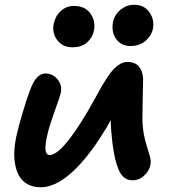

<svg xmlns="http://www.w3.org/2000/svg" viewBox="-20 -750 723 805"><path d="M525.9 -557.1Q488.3 -557.1 467 -586.7Q445.8 -616.2 454.1 -659.2Q460.9 -689.5 486.1 -709.7Q511.2 -730 542 -730Q585 -730 606.7 -698.2Q628.4 -666.5 621.1 -628.9Q615.2 -600.6 590.6 -578.9Q565.9 -557.1 525.9 -557.1ZM283.2 -551.8Q243.2 -551.8 220.5 -581.1Q197.8 -610.4 205.1 -649.9Q211.9 -683.1 235.1 -704.1Q258.3 -725.1 290 -725.1Q336.9 -725.1 359.1 -693.4Q381.3 -661.6 374 -622.1Q367.7 -591.8 344.7 -571.8Q321.8 -551.8 283.2 -551.8ZM150.9 35.2Q119.6 35.2 97.2 23.2Q74.7 11.2 62.3 -9Q49.8 -29.3 44.2 -57.1Q38.6 -85 40 -115.5Q41.5 -146 48.8 -179.2Q57.1 -217.8 75.2 -278.6Q93.3 -339.4 105 -369.1Q130.4 -441.9 169.9 -441.9Q200.7 -441.9 220.9 -417.7Q241.2 -393.6 234.9 -360.8Q231.9 -346.7 210.2 -286.6Q188.5 -226.6 181.2 -195.8Q156.7 -100.1 188 -100.1Q239.3 -100.1 347.2 -282.2Q358.9 -302.2 376.5 -334Q394 -365.7 404.5 -384.3Q415 -402.8 429.9 -425.5Q444.8 -448.2 456.8 -460.7Q468.8 -473.1 483.6 -481.7Q498.5 -490.2 514.2 -490.2Q546.9 -490.2 563 -470.5Q579.1 -450.7 580.1 -417Q580.1 -408.2 578.1 -323.7Q576.2 -239.3 578.1 -227.1Q581.1 -187.5 591.1 -152.8Q601.1 -118.2 607.7 -96.9Q614.3 -75.7 610.8 -59.1Q605.5 -32.7 584.2 -13.4Q563 5.9 535.2 5.9Q515.6 5.9 501.2 -5.1Q486.8 -16.1 477.3 -38.8Q467.8 -61.5 461.9 -87.6Q456.1 -113.8 451.2 -151.9Q445.3 -200.2 443.8 -246.1Q428.7 -216.8 409.2 -187Q342.8 -81.1 276.4 -22.9Q210 35.2 150.9 35.2Z"/></svg>

Font: Shantell Sans Irregular Bouncy
Style: Italic
Weight: 600
Italic angle: -11.31°
Designer: Stephen Nixon, Anya Danilova, Shantell Martin
Foundry: Arrow Type
Version: Version 1.006;[9816181b4]